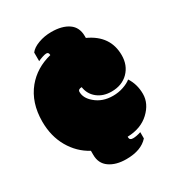

<svg xmlns="http://www.w3.org/2000/svg" viewBox="-177 -749 883 960"><g transform="rotate(-30 265.0 -269.5)"><path d="M1 -272.9Q1 -382.3 60.1 -454.6Q113.8 -519.5 202.1 -541.5Q202.1 -558.6 188.5 -558.6Q180.7 -558.6 165.5 -553.7Q150.4 -548.8 138.7 -543V-592.8Q153.8 -613.3 188.7 -626.2Q223.6 -639.2 263.7 -639.2Q325.7 -639.2 362.3 -613.8Q398.9 -588.4 398.9 -537.6V-526.9Q511.2 -475.6 511.2 -362.8Q511.2 -304.7 474.4 -267.3Q437.5 -230 377.4 -230Q328.6 -230 296.1 -256.1Q263.7 -282.2 257.8 -324.2Q236.3 -324.2 236.3 -308.6Q236.3 -272.9 271.5 -243.2Q312 -208 372.6 -208Q404.8 -208 433.1 -217.8Q461.4 -227.5 478 -241.2Q506.3 -197.8 506.3 -142.1Q506.3 -86.4 458.5 -41.5Q410.6 3.4 333 5.4V9.3Q333 25.9 352.8 25.9Q372.6 25.9 398.9 17.1V53.2Q357.9 99.6 272 99.6Q212.9 99.6 175.8 73.7Q138.7 47.9 138.7 -2V-25.4Q75.7 -59.1 38.3 -123.8Q1 -188.5 1 -272.9Z"/></g></svg>

Font: Modak
Style: Regular
Weight: 400
Version: Version 1.036;PS Version 1.000;hotconv 1.0.79;makeotf.lib2.5